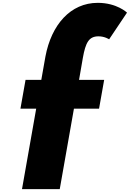

<svg xmlns="http://www.w3.org/2000/svg" viewBox="-20 -1333 915 1353"><path d="M271 -770H160L124 -567H235L135 0H401L501 -567H678L714 -770H537L564 -926C583 -1032 606 -1077 674 -1077C718 -1077 749 -1056 749 -1056L875 -1244C875 -1244 804 -1313 669 -1313C477 -1313 342 -1159 300 -934Z"/></svg>

Font: Hussar Dziwak
Style: Kur
Weight: 400
Version: Version 1.022